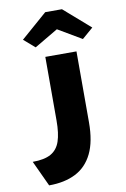

<svg xmlns="http://www.w3.org/2000/svg" viewBox="-107 -853 739 1129"><g transform="rotate(-10 263.0 -288.5)"><path d="M92 215 21 62Q91 62 130 40Q169 18 185 -29Q201 -76 201 -153V-533H387V-109Q387 5 352 76.5Q317 148 251 181.5Q185 215 92 215ZM155 -598 89 -655 246 -792H346L503 -655L437 -598L281 -690H311Z"/></g></svg>

Font: Lexend Peta ExtraBold
Style: Regular
Weight: 800
Version: Version 1.007